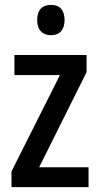

<svg xmlns="http://www.w3.org/2000/svg" viewBox="-20 -765 407 785"><path d="M189 -745C153 -745 132 -725 132 -683C132 -642 154 -621 189 -621C223 -621 244 -642 244 -683C244 -724 224 -745 189 -745ZM342 0V-81H140L334 -470V-540H39V-458H225L27 -64V0Z"/></svg>

Font: Noto Sans Myanmar UI Condensed Medium
Style: Regular
Weight: 500
Width: 3
Designer: Monotype Design Team
Foundry: Monotype Imaging Inc.
Version: Version 2.103